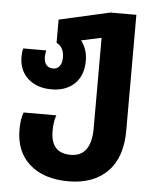

<svg xmlns="http://www.w3.org/2000/svg" viewBox="-55 -595 712 882"><g transform="rotate(5 301.0 -154.5)"><path d="M49 22Q49 -26 61 -57H212Q201 -29 201 16Q201 118 293 118Q388 118 388 -14V-430L295 -410Q325 -372 325 -318Q325 -250 285 -212Q245 -174 179 -174Q112 -174 70.5 -211Q29 -248 29 -313Q29 -333 34 -350H140Q136 -335 136 -320Q136 -296 147 -283Q158 -270 178 -270Q197 -270 208 -284.5Q219 -299 219 -324Q219 -372 184 -389V-496L418 -549H538V-15Q538 109 473 174.5Q408 240 293 240Q180 240 114.5 182.5Q49 125 49 22Z"/></g></svg>

Font: Noto Sans Georgian Bold Narrow
Style: Regular
Weight: 700
Width: 4
Designer: Monotype Design team
Foundry: Monotype Imaging Inc.
Version: Version 1.000